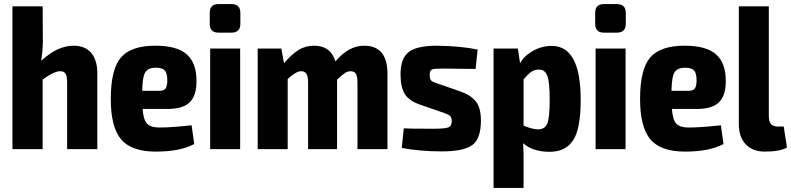

<svg xmlns="http://www.w3.org/2000/svg" viewBox="-20 -731 3878 941"><path d="M340 -507Q397 -507 427 -472Q457 -437 457 -370V0H309V-324Q309 -357 301.5 -369.5Q294 -382 275 -382Q245 -382 189 -341V0H41V-700H189L190 -529Q190 -489 182 -433Q262 -507 340 -507Z M761 -106Q820 -106 919 -117L932 -25Q862 12 744 12Q624 12 573.5 -48Q523 -108 523 -246Q523 -391 572.5 -449Q622 -507 741 -507Q848 -507 895.5 -464.5Q943 -422 943 -335Q944 -265 911 -231Q878 -197 801 -197H679Q683 -143 701 -124.5Q719 -106 761 -106ZM746 -399Q707 -400 692.5 -377.5Q678 -355 677 -286H761Q785 -286 792.5 -299Q800 -312 800 -337Q800 -371 788 -385Q776 -399 746 -399Z M1051 -711H1114Q1158 -711 1158 -668V-614Q1158 -571 1114 -571H1051Q1008 -571 1008 -614V-668Q1008 -711 1051 -711ZM1157 0H1010V-493H1157Z M1764 -507Q1879 -507 1879 -370V0H1732V-324Q1732 -356 1724.5 -369Q1717 -382 1698 -382Q1684 -382 1671 -373.5Q1658 -365 1632 -341V0H1490V-324Q1490 -356 1482 -369Q1474 -382 1455 -382Q1432 -382 1390 -344V0H1243V-493H1359L1372 -421Q1409 -465 1443 -486Q1477 -507 1519 -507Q1601 -507 1624 -430Q1689 -507 1764 -507Z M2123 -507Q2242 -505 2321 -488L2311 -393Q2205 -395 2154 -395Q2108 -395 2097 -390.5Q2086 -386 2086 -362Q2086 -343 2093.5 -336Q2101 -329 2126 -321Q2132 -319 2135 -318L2233 -284Q2288 -265 2312.5 -233.5Q2337 -202 2337 -140Q2337 -51 2294.5 -20Q2252 11 2146 11Q2038 11 1949 -6L1959 -102Q1983 -100 2100 -100Q2160 -100 2177 -106.5Q2194 -113 2194 -137Q2194 -156 2185 -163.5Q2176 -171 2150 -180Q2147 -181 2144.5 -181.5Q2142 -182 2140 -183L2045 -216Q1986 -235 1964.5 -269.5Q1943 -304 1943 -366Q1943 -444 1982.5 -475.5Q2022 -507 2123 -507Z M2684 -506Q2826 -506 2826 -242Q2826 -100 2789 -43.5Q2752 13 2673 13Q2592 13 2544 -29Q2547 26 2546 71V190H2399V-493H2518L2529 -421Q2549 -458 2592.5 -482Q2636 -506 2684 -506ZM2617 -97Q2650 -97 2662 -125Q2674 -153 2674 -242Q2674 -329 2662.5 -359.5Q2651 -390 2622 -390Q2600 -390 2584 -379Q2568 -368 2546 -342V-115Q2590 -97 2617 -97Z M2940 -711H3003Q3047 -711 3047 -668V-614Q3047 -571 3003 -571H2940Q2897 -571 2897 -614V-668Q2897 -711 2940 -711ZM3046 0H2899V-493H3046Z M3355 -106Q3414 -106 3513 -117L3526 -25Q3456 12 3338 12Q3218 12 3167.5 -48Q3117 -108 3117 -246Q3117 -391 3166.5 -449Q3216 -507 3335 -507Q3442 -507 3489.5 -464.5Q3537 -422 3537 -335Q3538 -265 3505 -231Q3472 -197 3395 -197H3273Q3277 -143 3295 -124.5Q3313 -106 3355 -106ZM3340 -399Q3301 -400 3286.5 -377.5Q3272 -355 3271 -286H3355Q3379 -286 3386.5 -299Q3394 -312 3394 -337Q3394 -371 3382 -385Q3370 -399 3340 -399Z M3748 -700V-161Q3748 -111 3791 -111H3821L3837 -8Q3802 12 3729 12Q3669 12 3635 -23.5Q3601 -59 3601 -124V-700Z"/></svg>

Font: exo2condensed_b
Style: Bold
Weight: 700
Width: 3
Designer: Natanael Gama
Version: Version 1.001;PS 001.001;hotconv 1.0.70;makeotf.lib2.5.58329